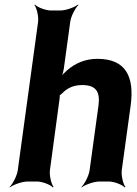

<svg xmlns="http://www.w3.org/2000/svg" viewBox="-20 -796 599 842"><path d="M340 -423C400 -423 420 -395 412 -334L373 -50C370 -26 351 11 337 24L338 26C353 14 392 0 416 0H457C481 0 516 14 527 26L530 24C520 11 511 -26 514 -50L553 -333C570 -460 532 -538 407 -538C353 -538 310 -518 277 -490C265 -480 249 -464 243 -455L247 -453C252 -463 258 -481 260 -496L288 -700C291 -724 310 -761 324 -774L322 -776C307 -764 269 -750 245 -750H204C180 -750 144 -764 133 -776L131 -774C141 -761 150 -724 147 -700L58 -50C55 -26 36 11 22 24L23 26C38 14 77 0 101 0H142C166 0 201 14 212 26L215 24C205 11 196 -26 199 -50L241 -361C242 -365 243 -380 241 -381L239 -377C241 -376 251 -385 253 -387C274 -409 302 -423 340 -423Z"/></svg>

Font: Asimov
Style: EdgeIt
Weight: 500
Designer: Google
Version: Version 2.000980: 2014